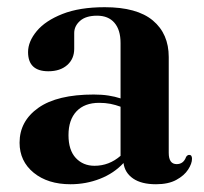

<svg xmlns="http://www.w3.org/2000/svg" viewBox="-20 -488 553 520"><path d="M33 -101.5Q33 -160 84 -196Q135 -232 234 -232Q256 -232 273.8 -229.2Q291.5 -226.5 306.5 -221.5V-371.5Q306.5 -407 290 -426.2Q273.5 -445.5 243 -445.5Q212.5 -445.5 196.8 -431.5Q181 -417.5 181 -398.5V-356Q181 -328.5 162 -311.8Q143 -295 111 -295Q56 -295 56 -347Q56 -375.5 79.5 -403.8Q103 -432 149.2 -450.2Q195.5 -468.5 263.5 -468.5Q351 -468.5 394 -432.5Q437 -396.5 437 -333.5V-74Q437 -43.5 458.5 -43.5Q477 -43.5 484 -63Q487.5 -68.5 492.5 -68.5Q500 -68.5 500 -58Q500 -45 489.5 -28.8Q479 -12.5 457.5 -0.8Q436 11 402.5 11Q363 11 340.5 -4.5Q318 -20 314.5 -46.5Q288.5 -18.5 250.8 -3.8Q213 11 171 11Q109.5 11 71.2 -20.2Q33 -51.5 33 -101.5ZM165.5 -122Q165.5 -81.5 185.2 -60.2Q205 -39 236 -39Q275.5 -39 306.5 -66V-199Q293 -204 279 -206.8Q265 -209.5 248.5 -209.5Q209 -209.5 187.2 -186.5Q165.5 -163.5 165.5 -122Z"/></svg>

Font: Fraunces 72pt SemiBold
Style: Regular
Weight: 600
Version: Version 1.000;[b76b70a41]